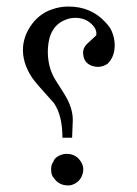

<svg xmlns="http://www.w3.org/2000/svg" viewBox="-20 -637 414 581"><path d="M200.2 -271 198.2 -220.2Q198.2 -220.2 168.9 -220.2Q168.9 -288.1 143.1 -325.2Q88.9 -384.8 77.1 -401.9Q45.9 -449.2 49.8 -496.1Q53.2 -533.2 77.6 -565.2Q102.1 -597.2 138.2 -608.9Q161.1 -617.2 187 -617.2Q254.9 -617.2 297.9 -570.8Q313 -555.2 317.9 -543Q327.1 -522 327.1 -500Q327.1 -464.8 305.2 -443.8Q283.2 -429.2 257.8 -438Q233.9 -446.8 231.9 -472.2Q229 -490.2 244.1 -504.9Q257.8 -517.1 271 -529.8Q274.9 -547.9 255.9 -565.4Q236.8 -583 208 -583Q191.9 -583 178.2 -577.1Q128.9 -558.1 125 -491.2Q122.1 -435.1 148.9 -393.1Q178.2 -348.1 184.1 -335.9Q201.2 -301.8 200.2 -271ZM224.1 -148.9Q236.8 -129.9 229 -107.9Q220.2 -83 192.9 -76.2Q160.2 -73.2 143.1 -98.1Q134.8 -106.9 134.8 -122.1Q133.8 -137.2 141.1 -147Q147 -165 173.8 -170.9Q207 -174.8 224.1 -148.9Z"/></svg>

Font: Jameel Khushkhati
Style: Regular
Weight: 400
Version: Version 3.5